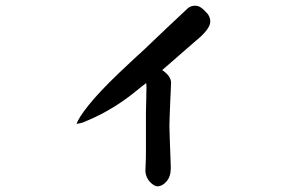

<svg xmlns="http://www.w3.org/2000/svg" viewBox="-20 -530 1040 679"><path d="M585 -237.3Q585 -233.4 584 -213.4Q583 -193.4 582 -168.9Q581.1 -144.5 580.1 -121.1Q579.1 -97.7 579.1 -85.9Q579.1 -69.3 580.1 -48.8Q581.1 -28.3 581.5 -8.3Q582 11.7 583 30.8Q584 49.8 584 63.5Q584 94.7 568.8 111.8Q553.7 128.9 537.1 128.9Q525.4 128.9 510.7 113.8Q496.1 98.6 494.1 76.2Q494.1 68.4 495.1 49.8Q496.1 31.2 496.1 9.8V-131.8Q496.1 -147.5 497.1 -173.8Q498 -200.2 498 -221.7Q498 -226.6 497.6 -229.5Q497.1 -232.4 497.1 -236.3Q481.4 -224.6 461.9 -208.5Q442.4 -192.4 415.5 -173.3Q388.7 -154.3 353.5 -134.8Q318.4 -115.2 272.5 -96.7Q268.6 -95.7 263.2 -94.2Q257.8 -92.8 251 -91.8Q256.8 -112.3 293.5 -158.2Q330.1 -204.1 400.4 -271.5L464.8 -332Q477.5 -342.8 491.2 -356Q504.9 -369.1 524.9 -388.2Q544.9 -407.2 573.2 -434.1Q601.6 -460.9 644.5 -501Q654.3 -509.8 670.9 -509.8Q680.7 -509.8 690.4 -503.4Q700.2 -497.1 713.9 -481.4Q723.6 -468.8 723.6 -455.1Q723.6 -444.3 717.8 -434.1Q711.9 -423.8 703.1 -414.1Q694.3 -404.3 684.6 -396Q674.8 -387.7 667 -380.9L553.7 -282.2Q585 -260.7 585 -237.3Z"/></svg>

Font: JasonHandwriting1
Style: Regular
Weight: 400
Version: Version 1.48.20